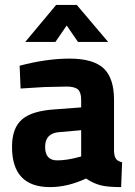

<svg xmlns="http://www.w3.org/2000/svg" viewBox="-20 -751 551 783"><path d="M184 12Q256 12 331 -23Q360 -3 392 5Q420 12 474 12L478 -89Q460 -94 454 -102Q446 -111 445 -136V-344Q445 -432 403 -472Q360 -512 264 -512Q170 -512 60 -483L64 -390Q104 -393 161 -396Q239 -398 252 -398Q284 -398 298 -386Q311 -374 311 -344V-313L204 -305Q111 -299 71 -265Q29 -230 29 -152Q29 12 184 12ZM213 -97Q164 -97 164 -152Q164 -207 220 -212L311 -220V-113L296 -109Q251 -97 213 -97ZM209 -731 83 -580H206L252 -647L298 -580H421L293 -731Z"/></svg>

Font: Online Auction - Bold
Style: Bold
Weight: 500
Designer: Mohamed Mostafa, the designer of Online Auction
Foundry: Kief Type Foundry
Version: ""